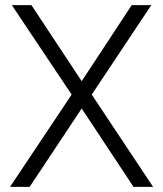

<svg xmlns="http://www.w3.org/2000/svg" viewBox="-20 -725 632 745"><path d="M567 -705 336 -358 574 0H498L297 -304L95 0H19L258 -358L26 -705H102L297 -410L491 -705Z"/></svg>

Font: Freesentation 3 Light
Style: Regular
Weight: 300
Designer: glyphs from Roboto by Christian Robertson / Hangul glyphs from Noto Sans CJK(Source Han Sans) by Jang Soo-young and Kang
Foundry: PT&
Version: Version 2.001